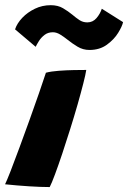

<svg xmlns="http://www.w3.org/2000/svg" viewBox="-56 -738 506 759"><path d="M140.5 1.5Q106 1.5 59 -1.5Q12 -4.5 -36 -9.5Q-29.5 -22.5 -14.2 -61.5Q1 -100.5 20.5 -153.5Q40 -206.5 60.5 -263.2Q81 -320 98.2 -369.8Q115.5 -419.5 125.5 -450.5Q146 -456 176.5 -458.2Q207 -460.5 236.8 -461Q266.5 -461.5 285 -461.5Q282.5 -444 273.2 -407.8Q264 -371.5 250.5 -324.2Q237 -277 221.2 -226.8Q205.5 -176.5 190 -130.2Q174.5 -84 161.5 -49Q148.5 -14 140.5 1.5ZM3.5 -622Q11.5 -646 32.2 -667.8Q53 -689.5 82 -703.5Q111 -717.5 144.5 -717.5Q173 -717.5 193.2 -705.5Q213.5 -693.5 230.5 -679.5Q244.5 -667.5 258.2 -658.5Q272 -649.5 289 -649.5Q311 -649.5 325.5 -666.5Q340 -683.5 346.5 -703.5L430.5 -650.5Q427 -634 411 -608Q395 -582 366.5 -561.2Q338 -540.5 297.5 -540.5Q272 -540.5 250.5 -553.5Q229 -566.5 211 -581Q196 -593 181.5 -601.8Q167 -610.5 153 -610.5Q133.5 -610.5 119.8 -599.8Q106 -589 97.5 -575.2Q89 -561.5 85 -553Z"/></svg>

Font: Grandstander ExtraBold
Style: Italic
Weight: 800
Italic angle: -15°
Designer: Tyler Finck
Foundry: Etcetera Type Co
Version: Version 1.200; ttfautohint (v1.8.3)